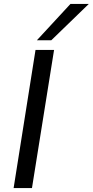

<svg xmlns="http://www.w3.org/2000/svg" viewBox="-20 -953 470 973"><path d="M49 0 160 -700H254L142 0ZM167 -749 337 -933H430L240 -749Z"/></svg>

Font: Georama Extended
Style: Italic
Weight: 400
Width: 7
Italic angle: -9°
Designer: Jean-Baptiste Levee
Foundry: Production Type
Version: Version 1.000